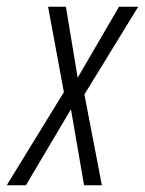

<svg xmlns="http://www.w3.org/2000/svg" viewBox="-64 -551 431 571"><path d="M13 0 147 -226 186 0H239L187 -270L347 -531H290L167 -320L132 -531H79L126 -277L-44 0Z"/></svg>

Font: Noto Sans Display Condensed Light
Style: Italic
Weight: 300
Width: 3
Designer: Monotype Design team
Foundry: Monotype Imaging Inc.
Version: 1.000